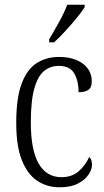

<svg xmlns="http://www.w3.org/2000/svg" viewBox="-20 -786 444 816"><path d="M233 10Q180 10 138.5 -17.5Q97 -45 73 -105Q49 -165 49 -264Q49 -371 72.5 -432Q96 -493 137 -518.5Q178 -544 230 -544Q294 -544 332 -515.5Q370 -487 370 -440Q370 -414 355.5 -404Q341 -394 314 -394Q314 -442 295.5 -474Q277 -506 230 -506Q194 -506 167.5 -484.5Q141 -463 126 -410.5Q111 -358 111 -265Q111 -148 144.5 -90.5Q178 -33 241 -33Q287 -33 316 -59.5Q345 -86 359 -119Q371 -108 371 -86Q371 -66 356 -43.5Q341 -21 310.5 -5.5Q280 10 233 10ZM189 -619Q211 -656 232 -694Q253 -732 266 -766H340V-756Q330 -739 307.5 -711.5Q285 -684 259 -655.5Q233 -627 210 -606H189Z"/></svg>

Font: Noto Serif Condensed Light
Style: Regular
Weight: 300
Width: 3
Designer: Monotype Design Team
Foundry: Monotype Imaging Inc.
Version: Version 2.013